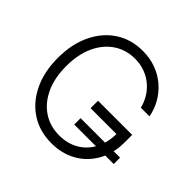

<svg xmlns="http://www.w3.org/2000/svg" viewBox="-185 -915 1103 1103"><g transform="rotate(45 366.5 -363.5)"><path d="M377 9.8Q281.2 9.8 209.5 -36.6Q137.7 -83 97.2 -167Q56.6 -251 56.6 -363.3Q56.6 -476.6 97.2 -560.5Q137.7 -644.5 209 -690.9Q280.3 -737.3 373.5 -737.3Q433.1 -737.3 482.9 -718.5Q532.7 -699.7 570.8 -666.5Q608.9 -633.3 633.3 -590.1Q657.7 -546.9 666.5 -498H596.2Q587.4 -534.2 568.4 -565.9Q549.3 -597.7 520.8 -621.8Q492.2 -646 455.3 -659.9Q418.5 -673.8 373.5 -673.8Q301.3 -673.8 244.9 -636.2Q188.5 -598.6 156.2 -529.1Q124 -459.5 124 -363.3Q124 -268.6 156.2 -199Q188.5 -129.4 245.4 -91.6Q302.2 -53.7 377 -53.7Q444.3 -53.7 495.4 -83.5Q546.4 -113.3 575.2 -167.7Q604 -222.2 604 -296.4L626 -292H394V-352.5H671.4V-293Q671.4 -201.7 633.5 -133.8Q595.7 -65.9 529.3 -28.1Q462.9 9.8 377 9.8ZM394 -159.2V-210.9H714.8V-159.2Z"/></g></svg>

Font: Inter 20pt Light
Style: Regular
Weight: 300
Version: Version 4.001;git-66647c0bb